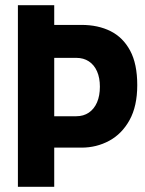

<svg xmlns="http://www.w3.org/2000/svg" viewBox="-20 -720 557 740"><path d="M49 0V-700H189V-624H294Q358 -624 406 -600Q454 -576 481.5 -525Q509 -474 509 -392Q509 -311 479.5 -257.5Q450 -204 401 -177.5Q352 -151 294 -151H189V0ZM189 -272H274Q302 -272 322.5 -286Q343 -300 354 -325.5Q365 -351 365 -386Q365 -420 354 -445Q343 -470 322.5 -483.5Q302 -497 274 -497H189Z"/></svg>

Font: Phudu Light SemiBold
Style: Regular
Weight: 600
Version: Version 1.005;gftools[0.9.23]